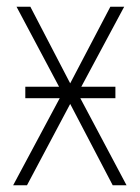

<svg xmlns="http://www.w3.org/2000/svg" viewBox="-20 -549 414 569"><path d="M55 -292V-258H157L19 0H60L188 -241L314 0H355L218 -258H322V-292H221L348 -529H307L188 -302L70 -529H29L155 -292Z"/></svg>

Font: Noto Sans Condensed ExtraLight
Style: Regular
Weight: 200
Width: 3
Designer: Monotype Design Team
Foundry: Monotype Imaging Inc.
Version: Version 2.013